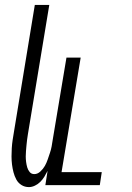

<svg xmlns="http://www.w3.org/2000/svg" viewBox="-20 -755 540 783"><path d="M98 8Q81 8 67.5 -0.5Q54 -9 46.5 -23Q39 -37 35 -52.5Q31 -68 29 -84Q27 -100 27 -117Q27 -134 28 -150.5Q29 -167 31.5 -184Q34 -201 37 -218L122 -735H181L94 -209Q92 -197 90.5 -185.5Q89 -174 88 -162.5Q87 -151 86 -139.5Q85 -128 85 -117Q85 -106 86.5 -94.5Q88 -83 91 -72.5Q94 -62 101 -53.5Q108 -45 120 -45Q133 -45 144.5 -55.5Q156 -66 163 -78.5Q170 -91 174.5 -104.5Q179 -118 183.5 -131Q188 -144 190.5 -157.5Q193 -171 195 -185L251 -520H309L231 -53H395L387 0H165L174 -58Q168 -46 161 -34.5Q154 -23 144.5 -13.5Q135 -4 122.5 2Q110 8 98 8Z"/></svg>

Font: Iosevka Light
Style: Italic
Weight: 300
Italic angle: -9°
Monospace: yes
Designer: Belleve Invis
Foundry: Belleve Invis
Version: Version 32.5.0; ttfautohint (v1.8.4)